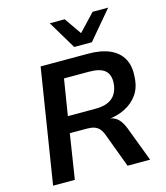

<svg xmlns="http://www.w3.org/2000/svg" viewBox="-134 -1041 988 1143"><g transform="rotate(-15 360.5 -469.5)"><path d="M50 0 162 -705H454Q535 -705 588.5 -681Q642 -657 667 -611Q692 -565 686 -498Q683 -435 653 -392.5Q623 -350 574 -325.5Q525 -301 463 -296V-300L479 -299Q510 -295 531 -274Q552 -253 567 -214L648 0H509L429 -214Q420 -237 407.5 -250.5Q395 -264 377 -270Q359 -276 332 -276H227L184 0ZM242 -377H413Q480 -377 515.5 -406.5Q551 -436 556 -494Q560 -548 530.5 -574Q501 -600 433 -600H278ZM385 -765 281 -939H373L446 -834L545 -939H641L494 -765Z"/></g></svg>

Font: Nunito Sans 9pt
Style: Bold Italic
Weight: 700
Italic angle: -9°
Version: Version 3.101;gftools[0.9.27]